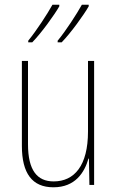

<svg xmlns="http://www.w3.org/2000/svg" viewBox="-20 -786 498 816"><path d="M357 -759V-766H328C307 -728 260 -655 225 -613V-606H242C282 -647 337 -724 357 -759ZM232 -759V-766H203C182 -728 136 -657 100 -613V-606H117C157 -647 212 -724 232 -759ZM380 -527H354V-227C354 -82 296 -15 208 -15C138 -15 99 -62 99 -173V-527H73V-166C73 -49 117 10 207 10C300 10 339 -53 356 -112H358L360 0H380Z"/></svg>

Font: Noto Sans Lao Condensed Thin
Style: Regular
Weight: 100
Width: 3
Designer: Monotype Design Team
Foundry: Monotype Imaging Inc.
Version: Version 2.003